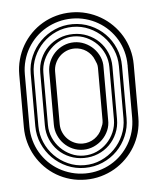

<svg xmlns="http://www.w3.org/2000/svg" viewBox="-44 -581 510 620"><g transform="rotate(-5 210.5 -271.0)"><path d="M396 -185.1Q396 -159.4 389.3 -135.6Q382.6 -111.8 370.4 -91.3Q358.2 -70.8 341.2 -54Q324.2 -37.1 303.6 -25.1Q283 -13.2 259.2 -6.6Q235.4 0 210 0Q183.8 0 160 -6.6Q136.2 -13.2 115.7 -25.3Q95.2 -37.4 78.5 -54.3Q61.8 -71.3 49.8 -92Q37.8 -112.8 31.4 -136.5Q24.9 -160.2 24.9 -186V-356Q24.9 -381.6 31.4 -405.4Q37.8 -429.2 49.8 -450Q61.8 -470.7 78.5 -487.7Q95.2 -504.6 115.7 -516.7Q136.2 -528.8 160 -535.4Q183.8 -542 210 -542Q235.4 -542 259.2 -535.4Q283 -528.8 303.6 -516.8Q324.2 -504.9 341.2 -488Q358.2 -471.2 370.4 -450.7Q382.6 -430.2 389.3 -406.4Q396 -382.6 396 -356.9ZM43 -186Q43 -162.8 49 -141.5Q54.9 -120.1 65.8 -101.7Q76.7 -83.3 91.9 -68.1Q107.2 -53 125.7 -42.4Q144.3 -31.7 165.6 -25.9Q187 -20 210 -20Q232.9 -20 254.2 -25.9Q275.4 -31.7 293.8 -42.4Q312.3 -53 327.4 -68.1Q342.5 -83.3 353.4 -101.7Q364.3 -120.1 370.1 -141.5Q376 -162.8 376 -186V-356H377L376 -356.9Q376 -379.9 370.1 -401.1Q364.3 -422.4 353.4 -440.7Q342.5 -459 327.4 -474Q312.3 -489 293.8 -499.6Q275.4 -510.3 254.2 -516.1Q232.9 -522 210 -522Q187 -522 165.6 -516.1Q144.3 -510.3 125.7 -499.6Q107.2 -489 91.9 -473.9Q76.7 -458.7 65.8 -440.3Q54.9 -421.9 49 -400.5Q43 -379.2 43 -356ZM357.9 -186Q357.9 -155.5 346.4 -128.7Q335 -101.8 315.1 -81.7Q295.2 -61.5 268.1 -49.8Q241 -38.1 210 -38.1Q179.4 -38.1 152.6 -49.9Q125.7 -61.8 105.6 -82Q85.4 -102.3 73.7 -129.2Q62 -156 62 -186V-356Q62 -386 73.7 -412.8Q85.4 -439.7 105.6 -460Q125.7 -480.2 152.6 -492.1Q179.4 -503.9 210 -503.9Q241 -503.9 268.1 -492.2Q295.2 -480.5 315.1 -460.3Q335 -440.2 346.4 -413.2Q357.9 -386.2 357.9 -356ZM72 -186Q72 -158 82.9 -132.7Q93.8 -107.4 112.5 -88.4Q131.3 -69.3 156.4 -58.1Q181.4 -46.9 210 -46.9Q238.5 -46.9 263.5 -58.1Q288.6 -69.3 307.4 -88.4Q326.2 -107.4 337 -132.7Q347.9 -158 347.9 -186V-356Q347.9 -384 337 -409.3Q326.2 -434.6 307.4 -453.6Q288.6 -472.7 263.5 -483.9Q238.5 -495.1 210 -495.1Q181.4 -495.1 156.4 -483.9Q131.3 -472.7 112.5 -453.6Q93.8 -434.6 82.9 -409.3Q72 -384 72 -356ZM326.9 -186Q326.9 -161.1 317.7 -140Q308.6 -118.9 292.7 -103.3Q276.9 -87.6 255.6 -78.9Q234.4 -70.1 210 -70.1Q185.5 -70.1 164.3 -78.9Q143.1 -87.6 127.2 -103.3Q111.3 -118.9 102.2 -140Q93 -161.1 93 -186V-356Q93 -380.9 102.2 -402Q111.3 -423.1 127.2 -438.7Q143.1 -454.3 164.3 -463.1Q185.5 -471.9 210 -471.9Q234.4 -471.9 255.6 -463.1Q276.9 -454.3 292.7 -438.7Q308.6 -423.1 317.7 -402Q326.9 -380.9 326.9 -356ZM103 -186Q103 -164.6 111.6 -145Q120.1 -125.5 134.8 -110.6Q149.4 -95.7 168.8 -86.8Q188.2 -77.9 210 -77.9Q232.2 -77.9 251.6 -86.5Q271 -95.2 285.5 -110.1Q300 -125 308.5 -144.7Q316.9 -164.3 316.9 -186V-356Q316.9 -377.7 308.5 -397.3Q300 -417 285.5 -431.8Q271 -446.5 251.6 -455.3Q232.2 -464.1 210 -464.1Q188.2 -464.1 168.8 -455.2Q149.4 -446.3 134.8 -431.4Q120.1 -416.5 111.6 -397Q103 -377.4 103 -356ZM298.1 -186Q298.8 -168 291.9 -151.9Q284.9 -135.7 272.7 -123.5Q260.5 -111.3 244.3 -104.1Q228 -96.9 210 -96.9Q191.7 -96.9 175.5 -104.1Q159.4 -111.3 147.6 -123.5Q135.7 -135.7 128.9 -151.9Q122.1 -168 122.1 -186V-356Q122.1 -374 128.9 -390.1Q135.7 -406.2 147.6 -418.5Q159.4 -430.7 175.5 -437.9Q191.7 -445.1 210 -445.1Q228 -445.1 244.3 -437.9Q260.5 -430.7 272.7 -418.5Q284.9 -406.2 291.9 -390.1Q298.8 -374 298.1 -356ZM141.1 -186Q141.1 -171.6 146.6 -159.1Q152.1 -146.5 161.4 -137.2Q170.7 -127.9 183.2 -122.4Q195.8 -116.9 210 -116.9Q220.5 -116.9 230.2 -120Q240 -123 248.2 -128.7Q256.3 -134.3 262.8 -142.2Q269.3 -150.1 272.9 -159.9Q276.1 -166.7 278.1 -172.6Q280 -178.5 280 -186V-356Q280 -363.5 278.1 -369.4Q276.1 -375.2 272.9 -382.1Q269.3 -391.8 262.8 -399.8Q256.3 -407.7 248.2 -413.3Q240 -418.9 230.2 -422Q220.5 -425 210 -425Q195.8 -425 183.2 -419.6Q170.7 -414.1 161.4 -404.8Q152.1 -395.5 146.6 -382.8Q141.1 -370.1 141.1 -356Z"/></g></svg>

Font: TafelwerkOT
Style: Regular
Weight: 400
Designer: Peter Wiegel
Foundry: Peter Wiegel, based on an original design named Oxford by Christine Lord, 1969
Version: Version 1.000